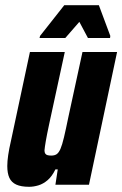

<svg xmlns="http://www.w3.org/2000/svg" viewBox="-20 -710 470 738"><path d="M92 8Q61 8 42.5 -0.5Q24 -9 16 -26.5Q8 -44 8 -72Q8 -90 11.5 -114Q15 -138 22 -168L95 -510H229L169 -233Q160 -191 156 -167.5Q152 -144 151 -132Q151 -124 154 -119.5Q157 -115 163 -113.5Q169 -112 177 -112Q190 -112 198 -117.5Q206 -123 212.5 -138Q219 -153 226 -182.5Q233 -212 243 -261L297 -510H430L322 0H193L202 -59H193Q180 -32 163 -17.5Q146 -3 127.5 2.5Q109 8 92 8ZM132 -564 134 -572 227 -690H360L404 -572L403 -564H318L285 -626L231 -564Z"/></svg>

Font: Saira Condensed ExtraBold
Style: Italic
Weight: 800
Width: 3
Italic angle: -12°
Designer: Hector Gatti with collaboration of the Omnibus-Type team
Foundry: Omnibus-Type
Version: Version 1.101